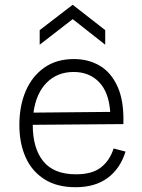

<svg xmlns="http://www.w3.org/2000/svg" viewBox="-20 -771 594 803"><path d="M296 12Q218 12 165.5 -21.5Q113 -55 87 -113.5Q61 -172 61 -248Q61 -328 87.5 -390Q114 -452 165 -488Q216 -524 289 -524Q350 -524 397.5 -496Q445 -468 472 -408Q499 -348 496 -252L117 -249V-248Q117 -151 161 -96.5Q205 -42 298 -42Q366 -42 403 -71.5Q440 -101 455 -150L505 -137Q483 -66 430.5 -27Q378 12 296 12ZM288 -470Q220 -470 175.5 -425.5Q131 -381 120 -300L441 -303Q435 -386 394 -428Q353 -470 288 -470ZM146 -584V-645L284 -751L420 -645V-584L284 -691Z"/></svg>

Font: Bricolage Grotesque 10pt ExtraLight
Style: Regular
Weight: 200
Designer: Mathieu Triay
Foundry: Atelier Triay
Version: Version 1.000; ttfautohint (v1.8.4.7-5d5b);gftools[0.9.32]